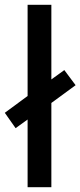

<svg xmlns="http://www.w3.org/2000/svg" viewBox="-38 -780 335 800"><path d="M77 0V-282L27 -246L-18 -310L77 -380V-760H176V-449L230 -488L277 -425L176 -351V0Z"/></svg>

Font: Noto Sans Georgian Condensed Medium
Style: Regular
Weight: 500
Width: 3
Designer: Monotype Design Team, Akaki Razmadze
Foundry: Google LLC
Version: Version 2.005; ttfautohint (v1.8.4.7-5d5b)